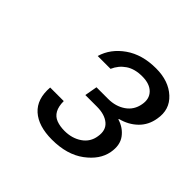

<svg xmlns="http://www.w3.org/2000/svg" viewBox="-105 -808 560 560"><g transform="rotate(45 175.0 -528.0)"><path d="M174 -347Q118 -347 88.5 -373.5Q59 -400 63 -451H119Q119 -429 126.5 -415.5Q134 -402 148.5 -396.5Q163 -391 182 -391Q213 -391 235.5 -406.5Q258 -422 262 -449Q267 -478 249 -493Q231 -508 199 -508H151L158 -547H206Q237 -547 259.5 -562.5Q282 -578 287 -606Q292 -632 276.5 -648Q261 -664 230 -664Q199 -664 179 -650.5Q159 -637 149 -614H96Q108 -655 146.5 -682Q185 -709 242 -709Q294 -709 325 -680.5Q356 -652 348 -608Q343 -577 322 -556.5Q301 -536 270 -528L269 -526Q296 -518 311.5 -497Q327 -476 321 -443Q314 -405 275 -376Q236 -347 174 -347Z"/></g></svg>

Font: DM Sans 17pt Light
Style: Italic
Weight: 300
Italic angle: -10°
Version: Version 4.004;gftools[0.9.30]